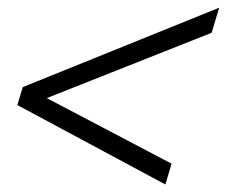

<svg xmlns="http://www.w3.org/2000/svg" viewBox="-20 -474 588 498"><path d="M73.5 -208.5 80.5 -230.5 425 -49.5 409 4.5 25 -201.5 39 -248 548.5 -454 529 -389Z"/></svg>

Font: Newsreader 16pt 16pt Medium
Style: Italic
Weight: 500
Italic angle: -17°
Version: Version 1.003